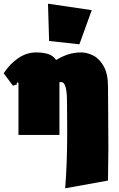

<svg xmlns="http://www.w3.org/2000/svg" viewBox="-22 -731 644 1040"><path d="M564 -112 565 67Q565 125 563 247L331 289Q342 157 342 -21L341 -176Q341 -286 311 -286H300V0H78V-276Q78 -285 74 -285Q70 -285 68.5 -279Q67 -273 73 -273Q65 -273 57.5 -270Q50 -267 48 -267L-2 -334Q32 -386 77.5 -416.5Q123 -447 173 -447Q211 -447 238.5 -438.5Q266 -430 282 -406Q315 -426 347.5 -436.5Q380 -447 418 -447Q449 -447 482.5 -430.5Q516 -414 539.5 -372.5Q563 -331 563 -262Q563 -164 564 -112ZM244 -509 238 -711 475 -676 408 -491Z"/></svg>

Font: Ysabeau Black
Style: Regular
Weight: 900
Designer: Christian Thalmann (Catharsis Fonts)
Version: Version 0.003